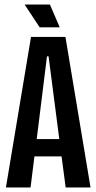

<svg xmlns="http://www.w3.org/2000/svg" viewBox="-20 -822 422 842"><path d="M6 0 116 -660H267L377 0H268L250 -136H131L114 0ZM186 -575 141 -212H240L193 -575ZM154 -702 88 -802H199L242 -702Z"/></svg>

Font: Bricolage Grotesque 96pt Condensed Medium
Style: Regular
Weight: 500
Width: 3
Designer: Mathieu Triay
Foundry: Atelier Triay
Version: Version 1.001; ttfautohint (v1.8.4.7-5d5b);gftools[0.9.33.de